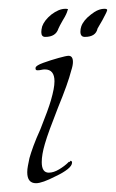

<svg xmlns="http://www.w3.org/2000/svg" viewBox="-20 -406 264 437"><path d="M62 11Q42 11 42 -14Q42 -21 43.5 -28.5Q45 -36 47 -46Q50 -57 56 -73.5Q62 -90 72 -112Q90 -157 96 -178Q100 -192 102 -202.5Q104 -213 104 -221Q104 -248 82 -248Q78 -248 74 -247Q70 -246 65 -246Q60 -246 61 -252Q62 -257 78.5 -263Q95 -269 113 -274Q131 -279 136 -279Q146 -279 146 -265Q146 -261 145 -256Q144 -251 142 -245Q135 -217 112 -161Q101 -133 93.5 -112.5Q86 -92 82 -78Q75 -54 75 -37Q75 -13 91 -13Q102 -13 114.5 -20.5Q127 -28 135 -36L137 -38Q139 -38 139 -37L140 -40Q144 -40 144 -36Q144 -29 134 -21Q124 -13 107 -5Q76 11 62 11ZM173 -322Q163 -322 163 -334Q163 -337 163.5 -340Q164 -343 165 -346Q170 -360 187 -373Q203 -386 218 -386Q224 -386 224 -383Q223 -379 220 -373.5Q217 -368 213 -360Q209 -353 206 -348Q203 -343 202 -341Q198 -322 173 -322ZM83 -322Q74 -322 74 -333Q74 -336 74.5 -339Q75 -342 76 -346Q81 -360 97 -373Q114 -386 129 -386Q137 -386 134 -383Q133 -379 130.5 -373.5Q128 -368 123 -360Q115 -346 113 -341Q107 -322 83 -322Z"/></svg>

Font: Grey Qo
Style: Regular
Weight: 400
Designer: Robert E. Leuschke
Foundry: Robert E. Leuschke
Version: Version 2.010